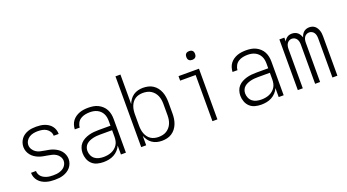

<svg xmlns="http://www.w3.org/2000/svg" viewBox="-55 -1307 3409 1887"><g transform="rotate(-20 1650.0 -364.0)"><path d="M273 12Q250 12 227.5 9.5Q205 7 183 0Q161 -7 141.5 -18.5Q122 -30 107 -47.5Q92 -65 84 -86.5Q76 -108 76 -131V-133H128V-132Q128 -116 134.5 -100.5Q141 -85 152.5 -73.5Q164 -62 178.5 -54.5Q193 -47 208.5 -42.5Q224 -38 240.5 -36.5Q257 -35 273 -35Q289 -35 305.5 -36.5Q322 -38 337.5 -42.5Q353 -47 368 -55Q383 -63 394 -75Q405 -87 411.5 -102.5Q418 -118 418 -134Q418 -157 405.5 -177.5Q393 -198 373.5 -210.5Q354 -223 331.5 -228.5Q309 -234 286 -237.5Q263 -241 240.5 -245.5Q218 -250 196.5 -258.5Q175 -267 156 -280Q137 -293 122.5 -311Q108 -329 100 -351Q92 -373 92 -396Q92 -419 99 -440Q106 -461 119 -479Q132 -497 150.5 -509.5Q169 -522 190 -529.5Q211 -537 233 -539.5Q255 -542 277 -542Q299 -542 320.5 -539.5Q342 -537 363 -530Q384 -523 402.5 -511Q421 -499 434.5 -482Q448 -465 455 -444Q462 -423 462 -401V-399H410V-400Q410 -423 397.5 -443Q385 -463 365.5 -475Q346 -487 323 -491Q300 -495 277 -495Q254 -495 231 -490.5Q208 -486 188 -473.5Q168 -461 156 -440.5Q144 -420 144 -397Q144 -374 156.5 -353.5Q169 -333 188 -320Q207 -307 229.5 -301.5Q252 -296 275 -292.5Q298 -289 320.5 -284.5Q343 -280 364.5 -271.5Q386 -263 405.5 -250Q425 -237 439.5 -219Q454 -201 462 -179Q470 -157 470 -134Q470 -111 462 -89Q454 -67 439.5 -49.5Q425 -32 405 -19.5Q385 -7 363.5 0Q342 7 319 9.5Q296 12 273 12Z M783 12Q751 12 719.5 4Q688 -4 664.5 -25.5Q641 -47 629.5 -78Q618 -109 618 -141Q618 -167 626 -192.5Q634 -218 651.5 -237.5Q669 -257 692.5 -269.5Q716 -282 741 -289Q766 -296 792 -298.5Q818 -301 844 -301H968V-352Q968 -371 964.5 -390Q961 -409 952 -426.5Q943 -444 929 -457.5Q915 -471 897.5 -479.5Q880 -488 861 -491.5Q842 -495 822 -495Q797 -495 772 -490Q747 -485 725.5 -471.5Q704 -458 691.5 -435Q679 -412 678 -387H626Q627 -410 634 -433Q641 -456 655 -474.5Q669 -493 688.5 -506.5Q708 -520 730 -528Q752 -536 775.5 -539Q799 -542 822 -542Q848 -542 874 -538Q900 -534 923.5 -522.5Q947 -511 966.5 -493Q986 -475 998 -452Q1010 -429 1015 -403.5Q1020 -378 1020 -352V0H968V-94Q957 -68 937.5 -47Q918 -26 893 -12.5Q868 1 840 6.5Q812 12 783 12ZM801 -35Q822 -35 843 -38.5Q864 -42 883.5 -50Q903 -58 920 -72Q937 -86 948 -103.5Q959 -121 963.5 -142Q968 -163 968 -184V-254H844Q825 -254 806 -252.5Q787 -251 768 -246.5Q749 -242 731.5 -234.5Q714 -227 699.5 -214.5Q685 -202 677.5 -183.5Q670 -165 670 -146Q670 -122 680 -99Q690 -76 709 -61Q728 -46 752.5 -40.5Q777 -35 801 -35Z M1394 12Q1368 12 1342 5.5Q1316 -1 1294 -16Q1272 -31 1256.5 -53Q1241 -75 1232 -99V0H1180V-740H1232V-431Q1241 -455 1256.5 -477Q1272 -499 1294 -514Q1316 -529 1342 -535.5Q1368 -542 1394 -542Q1421 -542 1448 -536Q1475 -530 1498 -515Q1521 -500 1537.5 -478.5Q1554 -457 1564 -431.5Q1574 -406 1578 -379Q1582 -352 1582 -325V-205Q1582 -178 1578 -151Q1574 -124 1564 -98.5Q1554 -73 1537.5 -51.5Q1521 -30 1498 -15Q1475 0 1448 6Q1421 12 1394 12ZM1376 -35Q1398 -35 1419.5 -39.5Q1441 -44 1459.5 -55.5Q1478 -67 1492 -83.5Q1506 -100 1514.5 -120Q1523 -140 1526.5 -161.5Q1530 -183 1530 -205V-325Q1530 -347 1526.5 -368.5Q1523 -390 1514.5 -410Q1506 -430 1492 -446.5Q1478 -463 1459.5 -474.5Q1441 -486 1419.5 -490.5Q1398 -495 1376 -495Q1355 -495 1334 -490Q1313 -485 1295.5 -473.5Q1278 -462 1265.5 -445Q1253 -428 1245.5 -408Q1238 -388 1235 -367Q1232 -346 1232 -325V-205Q1232 -184 1235 -163Q1238 -142 1245.5 -122Q1253 -102 1265.5 -85Q1278 -68 1295.5 -56.5Q1313 -45 1334 -40Q1355 -35 1376 -35Z M1925 0V-483H1763V-530H1977V0ZM1945 -634Q1936 -634 1927 -636.5Q1918 -639 1911 -646Q1904 -653 1901.5 -662Q1899 -671 1899 -680Q1899 -689 1901.5 -698Q1904 -707 1911 -714Q1918 -721 1927 -723.5Q1936 -726 1945 -726Q1954 -726 1963 -723.5Q1972 -721 1979 -714Q1986 -707 1988.5 -698Q1991 -689 1991 -680Q1991 -671 1988.5 -662Q1986 -653 1979 -646Q1972 -639 1963 -636.5Q1954 -634 1945 -634Z M2433 12Q2401 12 2369.5 4Q2338 -4 2314.5 -25.5Q2291 -47 2279.5 -78Q2268 -109 2268 -141Q2268 -167 2276 -192.5Q2284 -218 2301.5 -237.5Q2319 -257 2342.5 -269.5Q2366 -282 2391 -289Q2416 -296 2442 -298.5Q2468 -301 2494 -301H2618V-352Q2618 -371 2614.5 -390Q2611 -409 2602 -426.5Q2593 -444 2579 -457.5Q2565 -471 2547.5 -479.5Q2530 -488 2511 -491.5Q2492 -495 2472 -495Q2447 -495 2422 -490Q2397 -485 2375.5 -471.5Q2354 -458 2341.5 -435Q2329 -412 2328 -387H2276Q2277 -410 2284 -433Q2291 -456 2305 -474.5Q2319 -493 2338.5 -506.5Q2358 -520 2380 -528Q2402 -536 2425.5 -539Q2449 -542 2472 -542Q2498 -542 2524 -538Q2550 -534 2573.5 -522.5Q2597 -511 2616.5 -493Q2636 -475 2648 -452Q2660 -429 2665 -403.5Q2670 -378 2670 -352V0H2618V-94Q2607 -68 2587.5 -47Q2568 -26 2543 -12.5Q2518 1 2490 6.5Q2462 12 2433 12ZM2451 -35Q2472 -35 2493 -38.5Q2514 -42 2533.5 -50Q2553 -58 2570 -72Q2587 -86 2598 -103.5Q2609 -121 2613.5 -142Q2618 -163 2618 -184V-254H2494Q2475 -254 2456 -252.5Q2437 -251 2418 -246.5Q2399 -242 2381.5 -234.5Q2364 -227 2349.5 -214.5Q2335 -202 2327.5 -183.5Q2320 -165 2320 -146Q2320 -122 2330 -99Q2340 -76 2359 -61Q2378 -46 2402.5 -40.5Q2427 -35 2451 -35Z M2818 0V-530H2870V-489Q2875 -501 2883.5 -511Q2892 -521 2903 -528.5Q2914 -536 2926.5 -539Q2939 -542 2952 -542Q2968 -542 2983.5 -537Q2999 -532 3011 -522Q3023 -512 3031 -498Q3039 -484 3044 -469Q3048 -484 3056 -498Q3064 -512 3075.5 -522Q3087 -532 3102.5 -537Q3118 -542 3133 -542Q3149 -542 3164 -537.5Q3179 -533 3191 -523Q3203 -513 3211 -499.5Q3219 -486 3224 -471Q3229 -456 3230.5 -440.5Q3232 -425 3232 -410V0H3180V-410Q3180 -425 3177 -440Q3174 -455 3166 -467.5Q3158 -480 3144.5 -487.5Q3131 -495 3116 -495Q3100 -495 3086.5 -487.5Q3073 -480 3065 -467.5Q3057 -455 3054 -440Q3051 -425 3051 -410V0H2999V-410Q2999 -425 2996 -440Q2993 -455 2985 -467.5Q2977 -480 2963.5 -487.5Q2950 -495 2934 -495Q2919 -495 2905.5 -487.5Q2892 -480 2884 -467.5Q2876 -455 2873 -440Q2870 -425 2870 -410V0Z"/></g></svg>

Font: Lode Dark
Style: Regular
Weight: 400
Monospace: yes
Designer: Belleve Invis
Foundry: Belleve Invis
Version: Version 29.2.0; ttfautohint (v1.8.3)